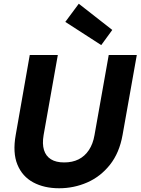

<svg xmlns="http://www.w3.org/2000/svg" viewBox="-20 -994 751 1026"><path d="M296 12Q216 12 157.5 -19.5Q99 -51 73 -114.5Q47 -178 64 -273L139 -700H289L213 -272Q205 -225 215 -192.5Q225 -160 252 -143Q279 -126 323 -126Q367 -126 400 -142.5Q433 -159 455 -192Q477 -225 485 -272L561 -700H711L635 -273Q618 -177 567.5 -113.5Q517 -50 446 -19Q375 12 296 12ZM521 -753 329 -877 401 -974 580 -834Z"/></svg>

Font: DM Sans 10pt Black
Style: Italic
Weight: 900
Italic angle: -10°
Version: Version 4.004;gftools[0.9.30]